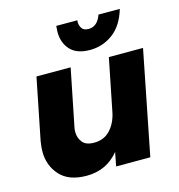

<svg xmlns="http://www.w3.org/2000/svg" viewBox="-112 -860 902 966"><g transform="rotate(-15 338.5 -377.0)"><path d="M402 -600Q333 -600 299.5 -636.5Q266 -673 266 -730L268 -761H378L377 -751Q377 -733.5 387 -718.8Q397 -704 422 -704Q468 -704 488 -761H599Q574.5 -678.5 521.2 -639.2Q468 -600 402 -600ZM222 7Q129 7 83 -44Q37 -95 37 -168Q37 -189 42 -221L106 -541H284L225 -247Q222 -234 222 -221Q222 -190 240 -167Q258 -144 301 -144Q352 -144 384.2 -178.2Q416.5 -212.5 428 -266L483 -541H661L554 0H376L390 -72Q326 7 222 7Z"/></g></svg>

Font: Argentum Sans
Style: Bold Italic
Weight: 700
Italic angle: -11°
Designer: Julieta Ulanovsky (font), Cristiano Sobral (main changes and remaster)
Foundry: Julieta Ulanovsky (font), Cristiano Sobral (main changes and remaster)
Version: Version 2.007;June 15, 2022;FontCreator 14.0.0.2814 64-bit; 